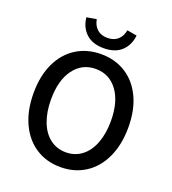

<svg xmlns="http://www.w3.org/2000/svg" viewBox="-152 -958 974 1085"><g transform="rotate(20 335.0 -416.0)"><path d="M50 0ZM50 -330Q50 -434 86 -510Q122 -586 186.5 -626.5Q251 -667 335 -667Q419 -667 483.5 -626.5Q548 -586 584 -510Q620 -434 620 -330Q620 -226 584 -148.5Q548 -71 483.5 -29.5Q419 12 335 12Q251 12 186.5 -29.5Q122 -71 86 -148.5Q50 -226 50 -330ZM515 -330Q515 -445 466 -511.5Q417 -578 335 -578Q253 -578 204 -511.5Q155 -445 155 -330Q155 -254 177 -196.5Q199 -139 240 -108Q281 -77 335 -77Q389 -77 430 -108Q471 -139 493 -196.5Q515 -254 515 -330ZM184 -834 243 -844Q249 -808 272.5 -786.5Q296 -765 335 -765Q374 -765 397.5 -786.5Q421 -808 427 -844L486 -834Q480 -775 441.5 -739Q403 -703 335 -703Q267 -703 228.5 -739Q190 -775 184 -834Z"/></g></svg>

Font: Assistant SemiBold
Style: Regular
Weight: 600
Designer: Hebrew By Ben Nathan, Latin by Paul Hunt
Version: Version 2.001; ttfautohint (v1.6)